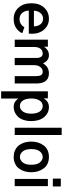

<svg xmlns="http://www.w3.org/2000/svg" viewBox="1077 -1915 1068 3262"><g transform="rotate(90 1611.0 -284.0)"><path d="M35.2 -284.2Q35.2 -419.9 109.9 -500.5Q184.6 -581.1 297.9 -581.1Q409.2 -581.1 481.4 -500Q553.7 -418.9 553.7 -289.1Q553.7 -263.7 550.8 -239.3H160.2Q160.2 -174.8 198.7 -128.4Q237.3 -82 304.7 -82Q351.6 -82 387.2 -105Q422.9 -127.9 441.4 -164.1L544.9 -128.9Q517.6 -66.4 456.1 -24.4Q394.5 17.6 302.7 17.6Q184.6 17.6 109.9 -64.5Q35.2 -146.5 35.2 -284.2ZM162.1 -326.2H427.7Q427.7 -390.6 393.6 -436Q359.4 -481.4 297.9 -481.4Q236.3 -481.4 199.7 -435.1Q163.1 -388.7 162.1 -326.2Z M654.3 0V-563.5H774.4V-498Q789.1 -526.4 827.1 -553.7Q865.2 -581.1 918.9 -581.1Q1011.7 -581.1 1055.7 -480.5Q1062.5 -494.1 1073.7 -507.8Q1085 -521.5 1105 -540Q1125 -558.6 1156.7 -569.8Q1188.5 -581.1 1225.6 -581.1Q1398.4 -581.1 1398.4 -362.3V0H1273.4V-358.4Q1273.4 -417 1256.8 -446.3Q1240.2 -475.6 1198.2 -475.6Q1148.4 -475.6 1117.7 -434.1Q1086.9 -392.6 1086.9 -332V0H964.8V-361.3Q964.8 -475.6 888.7 -475.6Q835.9 -475.6 807.1 -436.5Q778.3 -397.5 778.3 -334V0Z M1653.3 -282.2Q1653.3 -193.4 1687 -140.6Q1720.7 -87.9 1781.2 -87.9Q1838.9 -87.9 1875 -139.2Q1911.1 -190.4 1911.1 -282.2Q1911.1 -371.1 1876.5 -423.3Q1841.8 -475.6 1781.2 -475.6Q1721.7 -475.6 1687.5 -421.9Q1653.3 -368.2 1653.3 -282.2ZM1531.2 230.5V-563.5H1650.4V-490.2Q1702.1 -581.1 1798.8 -581.1Q1901.4 -581.1 1969.2 -500.5Q2037.1 -419.9 2037.1 -282.2Q2037.1 -205.1 2015.6 -145Q1994.1 -85 1958.5 -50.8Q1922.9 -16.6 1882.3 0.5Q1841.8 17.6 1798.8 17.6Q1744.1 17.6 1707.5 -7.3Q1670.9 -32.2 1654.3 -65.4V230.5Z M2150.4 0V-797.9H2273.4V0Z M2512.7 -281.2Q2512.7 -183.6 2552.7 -135.7Q2592.8 -87.9 2646.5 -87.9Q2699.2 -87.9 2739.3 -135.7Q2779.3 -183.6 2779.3 -281.2Q2779.3 -380.9 2739.3 -428.2Q2699.2 -475.6 2646.5 -475.6Q2593.8 -475.6 2553.2 -428.2Q2512.7 -380.9 2512.7 -281.2ZM2385.7 -281.2Q2385.7 -407.2 2452.1 -494.1Q2518.6 -581.1 2646.5 -581.1Q2773.4 -581.1 2839.8 -494.1Q2906.2 -407.2 2906.2 -281.2Q2906.2 -242.2 2898.9 -203.1Q2891.6 -164.1 2873 -123.5Q2854.5 -83 2826.2 -52.2Q2797.9 -21.5 2751.5 -2Q2705.1 17.6 2646.5 17.6Q2588.9 17.6 2542.5 -1.5Q2496.1 -20.5 2467.3 -50.3Q2438.5 -80.1 2419.4 -120.6Q2400.4 -161.1 2393.1 -200.7Q2385.7 -240.2 2385.7 -281.2Z M3014.6 -647.5V-783.2H3147.5V-647.5ZM3020.5 0V-563.5H3142.6V0Z"/></g></svg>

Font: Gothic A1
Style: Bold
Weight: 700
Version: Version 2.50